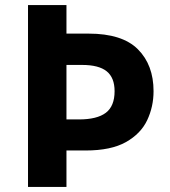

<svg xmlns="http://www.w3.org/2000/svg" viewBox="-20 -734 668 754"><path d="M583 -376Q583 -315 558 -262Q533 -209 474.5 -176Q416 -143 316 -143H241V0H90V-714H241V-602H328Q460 -602 521.5 -540.5Q583 -479 583 -376ZM290 -265Q361 -265 395.5 -291Q430 -317 430 -376Q430 -429 399 -454Q368 -479 302 -479H241V-265Z"/></svg>

Font: Noto Sans Bamum
Style: Bold
Weight: 700
Designer: Monotype Design Team
Foundry: Monotype Imaging Inc.
Version: Version 2.002; ttfautohint (v1.8.4.7-5d5b)